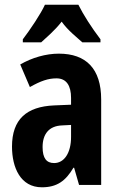

<svg xmlns="http://www.w3.org/2000/svg" viewBox="-20 -786 509 816"><path d="M313 -766H171C154 -728 107 -658 77 -619V-606H155C174 -624 213 -656 242 -694C269 -656 307 -627 330 -606H407V-619C369 -669 335 -722 313 -766ZM230 -558C175 -558 116 -541 66 -512L107 -416C153 -442 185 -453 220 -453C263 -453 282 -421 282 -370V-341L210 -338C93 -333 31 -279 31 -163C31 -74 67 10 158 10C222 10 259 -17 292 -73H295L316 0H410V-363C410 -494 346 -558 230 -558ZM244 -253 282 -255V-204C282 -136 253 -93 210 -93C178 -93 161 -113 161 -161C161 -216 188 -251 244 -253Z"/></svg>

Font: Noto Sans Malayalam ExtraCondensed
Style: Bold
Weight: 700
Width: 2
Designer: Jelle Bosma - Monotype Design Team
Foundry: Monotype Imaging Inc.
Version: Version 2.104